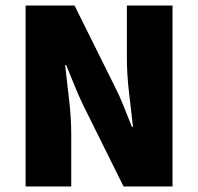

<svg xmlns="http://www.w3.org/2000/svg" viewBox="-20 -670 712 690"><path d="M72 0V-650H248L392 -360Q409 -327 424 -289.5Q439 -252 454 -214H458Q452 -267 444 -334.5Q436 -402 436 -462V-650H600V0H424L280 -290Q264 -323 248.5 -361Q233 -399 218 -436H214Q220 -381 228 -314.5Q236 -248 236 -188V0Z"/></svg>

Font: Source Sans 3 ExtraLight Black
Style: Regular
Weight: 900
Version: Version 3.052;hotconv 1.1.0;makeotfexe 2.6.0